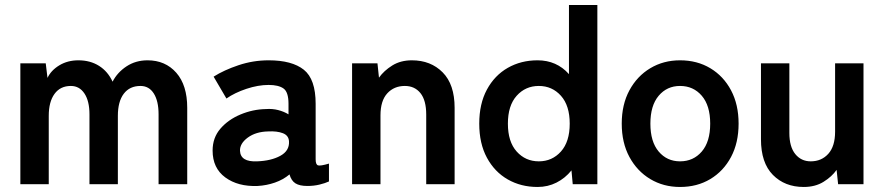

<svg xmlns="http://www.w3.org/2000/svg" viewBox="-20 -733 3517 764"><path d="M61 0V-481H162L169 -423Q183 -453 216 -473Q249 -493 292 -493Q339 -493 374 -471Q409 -449 428 -408Q447 -445 483.5 -469Q520 -493 567 -493Q638 -493 681.5 -443.5Q725 -394 725 -304V0H611V-278Q611 -331 592 -361Q573 -391 539 -391Q496 -391 472.5 -360Q449 -329 449 -272V0H336V-278Q336 -331 316 -361Q296 -391 262 -391Q220 -391 197 -359.5Q174 -328 174 -272V0Z M1005 7Q927 10 876.5 -27Q826 -64 826 -134Q826 -185 857 -221Q888 -257 937 -277.5Q986 -298 1038 -299Q1064 -301 1087 -295Q1110 -289 1128 -278V-320Q1128 -367 1108 -381Q1088 -395 1049 -395Q1007 -395 960.5 -379.5Q914 -364 881 -341L830 -428Q871 -454 929 -473.5Q987 -493 1049 -493Q1142 -493 1189 -455.5Q1236 -418 1236 -320V-99Q1236 -78 1245.5 -75Q1255 -72 1289 -82V-11Q1274 -4 1251.5 1.5Q1229 7 1203 7Q1172 7 1155.5 -3.5Q1139 -14 1132 -39Q1107 -18 1074 -6.5Q1041 5 1005 7ZM1003 -91Q1059 -93 1095.5 -113Q1132 -133 1130 -170Q1129 -194 1105.5 -203Q1082 -212 1047 -210Q998 -209 966 -185.5Q934 -162 935 -133Q937 -88 1003 -91Z M1381 0V-481H1482L1488 -424Q1508 -452 1541 -472.5Q1574 -493 1619 -493Q1694 -493 1741.5 -445Q1789 -397 1789 -304V0H1676V-277Q1676 -334 1653 -362.5Q1630 -391 1591 -391Q1548 -391 1521 -361.5Q1494 -332 1494 -274V0Z M2119 11Q2053 11 2000.5 -19Q1948 -49 1917.5 -105.5Q1887 -162 1887 -241Q1887 -320 1917.5 -376.5Q1948 -433 2000.5 -463Q2053 -493 2119 -493Q2195 -493 2244 -438V-713H2357V0H2259L2254 -55Q2229 -24 2194.5 -6.5Q2160 11 2119 11ZM2124 -91Q2177 -91 2212 -130Q2247 -169 2247 -241Q2247 -313 2212 -352Q2177 -391 2124 -391Q2071 -391 2036 -352Q2001 -313 2001 -241Q2001 -169 2036 -130Q2071 -91 2124 -91Z M2686 11Q2620 11 2567.5 -20.5Q2515 -52 2484.5 -108.5Q2454 -165 2454 -241Q2454 -317 2484.5 -373.5Q2515 -430 2567.5 -461.5Q2620 -493 2686 -493Q2754 -493 2806.5 -461.5Q2859 -430 2889 -373.5Q2919 -317 2919 -241Q2919 -165 2889 -108.5Q2859 -52 2806.5 -20.5Q2754 11 2686 11ZM2686 -91Q2739 -91 2772.5 -130Q2806 -169 2806 -241Q2806 -313 2772.5 -352Q2739 -391 2686 -391Q2634 -391 2601 -352Q2568 -313 2568 -241Q2568 -169 2601 -130Q2634 -91 2686 -91Z M3178 11Q3103 11 3055.5 -37Q3008 -85 3008 -179V-481H3121V-204Q3121 -149 3144.5 -120Q3168 -91 3206 -91Q3249 -91 3276 -121Q3303 -151 3303 -209V-481H3416V0H3315L3309 -57Q3290 -30 3257 -9.5Q3224 11 3178 11Z"/></svg>

Font: Zen Kaku Gothic Antique
Style: Bold
Weight: 700
Designer: Yoshimichi Ohira
Foundry: Positype
Version: Version 1.001